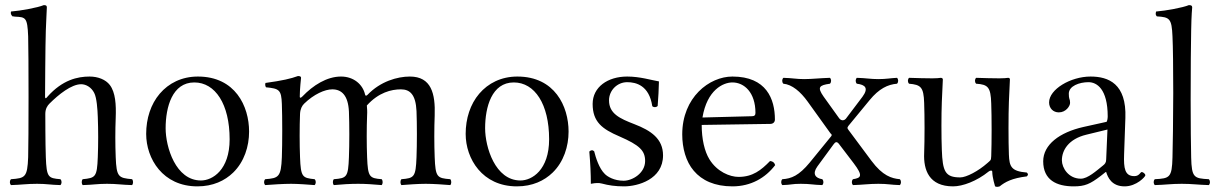

<svg xmlns="http://www.w3.org/2000/svg" viewBox="-20 -718 4760 750"><path d="M157 -273C157 -293 165 -305 173 -313C209 -349 259 -389 297 -389C316 -389 337 -377 348 -355C358 -336 361 -290 362 -261C364 -211 364 -154 362 -104C359 -26 353 -23 303 -18C298 -12 298 -1 303 5C343 4 360 0 398 0C437 0 455 4 496 5C501 -1 501 -12 496 -18C443 -23 435 -26 432 -104C430 -154 430 -208 432 -258C434 -310 431 -357 409 -386C393 -407 363 -419 330 -419C283 -419 224 -406 166 -341C163 -337 156 -328 156 -341C156 -341 157 -549 159 -599C162 -661 161 -654 163 -689C163 -696 160 -698 151 -698C127 -688 61 -676 23 -673C21 -665 23 -660 29 -654C32 -654 35 -654 38 -653C80 -651 87 -651 90 -576C92 -516 92 -164 90 -104C87 -25 78 -22 23 -18C17 -12 17 -1 23 5C62 4 84 0 125 0C162 0 176 4 216 5C222 -1 222 -12 216 -18C168 -22 162 -25 159 -104C157 -154 157 -273 157 -273Z M551 -195C551 -98 616 10 751 10C812 10 858 -12 891 -44C934 -86 953 -146 953 -204C953 -303 899 -419 753 -419C690 -419 639 -393 604 -352C569 -311 551 -255 551 -195ZM739 -396C821 -396 877 -311 877 -174C877 -54 810 -13 765 -13C666 -13 627 -144 627 -217C627 -300 653 -396 739 -396Z M1168 -313C1206 -350 1249 -369 1278 -369C1314 -369 1340 -346 1343 -282C1345 -232 1345 -154 1343 -104C1340 -26 1335 -22 1284 -18C1279 -12 1279 -1 1284 5C1316 2 1348 0 1379 0C1409 0 1435 2 1471 5C1476 -1 1476 -12 1471 -18C1423 -22 1417 -26 1414 -104C1412 -154 1412 -218 1414 -268C1415 -281 1414 -295 1413 -306C1459 -357 1509 -369 1546 -369C1582 -369 1604 -348 1607 -284C1609 -234 1609 -154 1607 -104C1604 -26 1598 -22 1548 -18C1543 -12 1543 -1 1548 5C1573 3 1613 0 1643 0C1674 0 1714 3 1739 5C1744 -1 1744 -12 1739 -18C1687 -22 1681 -26 1678 -104C1676 -154 1676 -217 1678 -267C1681 -352 1665 -419 1581 -419C1532 -419 1466 -400 1416 -348C1413 -345 1408 -341 1406 -349C1397 -388 1362 -419 1312 -419C1257 -419 1203 -385 1161 -341C1158 -338 1151 -332 1151 -341C1151 -370 1156 -414 1156 -414C1156 -419 1152 -421 1144 -421C1117 -411 1083 -403 1017 -394C1015 -388 1016 -382 1019 -377C1071 -372 1079 -367 1081 -312C1083 -262 1083 -154 1081 -104C1078 -26 1068 -22 1016 -18C1010 -12 1010 -1 1016 5C1043 3 1086 0 1117 0C1144 0 1183 3 1209 5C1215 -1 1215 -12 1209 -18C1161 -23 1155 -26 1152 -104C1150 -154 1150 -223 1152 -273C1153 -293 1160 -305 1168 -313Z M1799 -195C1799 -98 1864 10 1999 10C2060 10 2106 -12 2139 -44C2182 -86 2201 -146 2201 -204C2201 -303 2147 -419 2001 -419C1938 -419 1887 -393 1852 -352C1817 -311 1799 -255 1799 -195ZM1987 -396C2069 -396 2125 -311 2125 -174C2125 -54 2058 -13 2013 -13C1914 -13 1875 -144 1875 -217C1875 -300 1901 -396 1987 -396Z M2282 -126C2286 -79 2288 -40 2288 0C2298 -2 2307 -3 2312 -3C2319 -3 2324 -3 2331 -1C2357 6 2383 10 2418 10C2471 10 2570 -17 2570 -111C2570 -176 2523 -208 2458 -233C2401 -255 2359 -274 2359 -326C2359 -365 2391 -397 2430 -397C2465 -397 2516 -384 2528 -303C2534 -298 2543 -298 2549 -304C2552 -338 2553 -369 2554 -400C2524 -405 2480 -419 2430 -419C2354 -419 2295 -378 2295 -312C2295 -242 2332 -214 2400 -185C2478 -151 2500 -130 2500 -89C2500 -42 2451 -12 2416 -12C2379 -12 2353 -28 2343 -38C2320 -60 2307 -103 2301 -127C2295 -133 2288 -132 2282 -126Z M2988 -89C2953 -53 2920 -27 2865 -27C2831 -27 2781 -47 2751 -96C2732 -127 2721 -175 2721 -230L2989 -234C3000 -234 3007 -241 3007 -251C3007 -331 2974 -419 2841 -419C2751 -419 2645 -338 2645 -193C2645 -140 2659 -87 2690 -51C2722 -13 2772 10 2841 10C2913 10 2970 -23 3008 -73C3005 -83 2999 -88 2988 -89ZM2724 -259C2742 -367 2805 -396 2841 -396C2887 -396 2931 -357 2931 -277C2931 -268 2927 -264 2917 -264Z M3197 -341C3172 -377 3179 -385 3222 -391C3228 -397 3228 -408 3222 -414C3185 -413 3151 -409 3121 -409C3091 -409 3077 -413 3040 -414C3034 -408 3034 -397 3040 -391C3074 -388 3107 -360 3135 -321L3222 -200C3223 -199 3224 -198 3224 -197C3228 -194 3231 -191 3227 -186L3143 -83C3101 -32 3071 -20 3036 -18C3030 -12 3030 -1 3036 5C3073 4 3072 0 3108 0C3146 0 3155 4 3192 5C3198 -1 3198 -12 3192 -18C3165 -22 3152 -39 3173 -68L3236 -154C3243 -164 3249 -166 3257 -156L3315 -80C3352 -31 3344 -23 3312 -18C3306 -12 3306 -1 3312 5C3349 4 3375 0 3411 0C3449 0 3458 4 3495 5C3501 -1 3501 -12 3495 -18C3463 -21 3428 -31 3384 -90L3294 -211C3288 -218 3291 -222 3293 -224C3293 -225 3293 -225 3293 -225L3377 -327C3414 -372 3448 -388 3484 -391C3490 -397 3490 -408 3484 -414C3459 -413 3443 -409 3411 -409C3380 -409 3364 -413 3327 -414C3321 -408 3321 -397 3327 -391C3360 -387 3374 -374 3349 -340L3284 -254C3280 -249 3268 -243 3258 -256Z M3703 10C3740 10 3795 -10 3842 -48C3847 -52 3856 -54 3856 -47C3856 -25 3867 10 3867 10C3874 13 3878 12 3885 10C3906 -7 3933 -22 3991 -29C3997 -35 3997 -38 3991 -44C3930 -49 3923 -67 3921 -114C3919 -164 3919 -270 3921 -320C3922 -349 3925 -408 3925 -408C3925 -411 3923 -414 3918 -414C3913 -413 3898 -412 3884 -412C3853 -412 3828 -413 3793 -414C3787 -408 3787 -397 3793 -391C3840 -388 3850 -377 3852 -314C3854 -264 3854 -158 3852 -108C3851 -90 3850 -93 3837 -81C3802 -50 3755 -25 3731 -25C3672 -25 3662 -48 3659 -133C3657 -183 3657 -270 3659 -320C3660 -349 3663 -408 3663 -408C3663 -411 3660 -414 3655 -414C3650 -413 3636 -412 3622 -412C3591 -412 3566 -413 3531 -414C3525 -408 3525 -397 3531 -391C3577 -387 3588 -378 3590 -316C3592 -266 3592 -170 3590 -120C3587 -54 3609 10 3703 10Z M4301 -46C4307 -26 4322 10 4373 10C4420 10 4454 -28 4454 -33C4454 -40 4444 -46 4440 -46C4434 -46 4431 -30 4411 -30C4374 -30 4369 -60 4371 -115L4376 -257C4381 -391 4310 -419 4240 -419C4162 -419 4078 -369 4078 -318C4078 -295 4094 -279 4116 -279C4144 -279 4160 -304 4160 -316C4160 -323 4159 -329 4157 -333C4156 -336 4155 -342 4155 -352C4155 -382 4196 -397 4232 -397C4264 -397 4307 -371 4307 -263C4307 -256 4305 -243 4302 -242L4212 -222C4119 -201 4055 -153 4055 -88C4055 -15 4107 10 4174 10C4218 10 4238 1 4280 -31L4299 -46ZM4306 -212 4301 -95C4301 -83 4296 -77 4288 -71C4263 -51 4229 -20 4202 -20C4154 -20 4128 -62 4128 -92C4128 -130 4153 -175 4224 -192Z M4560 -103C4558 -24 4549 -21 4491 -18C4485 -12 4485 -1 4491 5C4531 4 4555 0 4596 0C4637 0 4661 4 4702 5C4708 -1 4708 -12 4702 -18C4644 -21 4635 -24 4633 -103C4632 -140 4631 -233 4631 -329C4631 -440 4632 -556 4633 -599C4634 -661 4637 -689 4637 -689C4637 -696 4633 -698 4624 -698C4600 -688 4534 -676 4496 -673C4494 -665 4493 -660 4499 -654C4549 -651 4557 -646 4560 -576C4562 -538 4563 -448 4563 -355C4563 -252 4561 -145 4560 -103Z"/></svg>

Font: Libertinus Serif Display
Style: Regular
Weight: 400
Designer: Philipp H. Poll, Khaled Hosny
Foundry: Caleb Maclennan
Version: Version 7.050;RELEASE